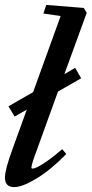

<svg xmlns="http://www.w3.org/2000/svg" viewBox="-20 -745 371 776"><path d="M37.1 11.2Q0 11.2 0 -27.8Q0 -59.1 31.2 -144.5L88.4 -302.2L39.1 -273.9L14.2 -315.4L113.8 -372.6L225.1 -680.2L155.3 -690.4L167 -725.1L318.4 -712.9L330.6 -693.4L240.2 -445.3L283.7 -470.7L308.1 -428.7L214.4 -375L130.9 -144Q106.9 -80.6 106.9 -67.4Q106.9 -63.5 111.8 -63.5Q117.7 -63.5 130.9 -69.6Q144 -75.7 171.6 -94.7Q199.2 -113.8 231.4 -142.1L248 -122.6Q186 -59.1 128.4 -23.9Q70.8 11.2 37.1 11.2Z"/></svg>

Font: Elstob 6pt SemiBold
Style: Italic
Weight: 600
Italic angle: -20°
Designer: Peter S. Baker
Version: Version 1.015